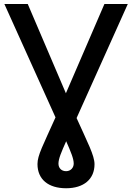

<svg xmlns="http://www.w3.org/2000/svg" viewBox="-20 -748 677 983"><path d="M122.1 -727.5H2.4L264.2 -147C200.2 -3.9 171.9 46.9 171.9 91.8C171.9 170.9 228 215.8 318.4 215.8C408.2 215.8 463.9 169.9 463.9 92.8C463.9 47.9 428.7 -17.6 372.1 -143.6L634.3 -727.5H514.6L317.4 -270.5ZM318.8 -24.9C343.3 30.8 357.4 64.5 357.4 89.4C357.4 110.8 341.8 128.4 318.4 128.4C294.4 128.4 279.3 112.3 279.3 89.8C279.3 64.5 294.4 29.8 318.8 -24.9Z"/></svg>

Font: Inteeer Medium
Style: Regular
Weight: 500
Designer: Rasmus Andersson
Foundry: rsms
Version: Version 4.001;Glyphs 3.4 (3402)